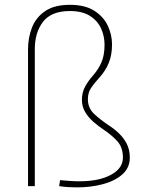

<svg xmlns="http://www.w3.org/2000/svg" viewBox="-20 -791 634 816"><path d="M231.4 0Q250 2.9 269 4.2Q288.1 5.4 306.6 5.4Q366.2 5.4 417.5 -8.3Q468.8 -22 500.2 -50Q531.7 -78.1 531.7 -121.1Q531.7 -155.3 518.3 -180.7Q504.9 -206.1 484.4 -225.3Q463.9 -244.6 441.4 -258.8Q407.2 -281.7 380.4 -306.6Q353.5 -331.5 353.5 -369.6Q353.5 -397 367.2 -417.5Q380.9 -438 404.8 -463.9Q429.7 -492.2 442.9 -525.1Q456.1 -558.1 456.1 -603Q456.1 -643.1 438.2 -681.4Q420.4 -719.7 381.1 -745.1Q341.8 -770.5 277.3 -770.5Q211.4 -770.5 172.4 -744.1Q133.3 -717.8 116.2 -674.6Q99.1 -631.3 99.1 -581.1V0H127.9V-581.1Q127.9 -653.3 163.1 -698.7Q198.2 -744.1 277.3 -744.1Q329.1 -744.1 361.6 -723.9Q394 -703.6 409.2 -670.9Q424.3 -638.2 424.3 -600.6Q424.3 -556.2 411.1 -525.9Q397.9 -495.6 375 -469.7Q355.5 -447.8 341.8 -422.9Q328.1 -397.9 328.1 -366.7Q328.1 -338.4 341.8 -315.2Q355.5 -292 376.7 -273.4Q397.9 -254.9 419.9 -240.2Q452.1 -219.2 477.3 -192.4Q502.4 -165.5 502.4 -121.1Q502.4 -75.7 451.7 -48.1Q400.9 -20.5 317.9 -20.5Q298.3 -20.5 277.1 -22Q255.9 -23.4 235.4 -25.4Z"/></svg>

Font: Estedad-FD-VF Thin
Style: Regular
Weight: 100
Designer: Amin Abedi
Version: Version 5.0